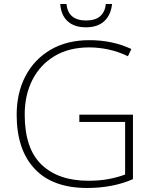

<svg xmlns="http://www.w3.org/2000/svg" viewBox="-20 -926 762 956"><path d="M375 -355H642V-34Q592 -12 534.5 -1Q477 10 414 10Q242 10 152.5 -85.5Q63 -181 63 -355Q63 -462 106 -545.5Q149 -629 230.5 -677.5Q312 -726 425 -726Q483 -726 535 -715Q587 -704 634 -682L617 -646Q569 -669 520.5 -679.5Q472 -690 424 -690Q324 -690 252 -647Q180 -604 141.5 -528.5Q103 -453 103 -356Q103 -186 187 -106Q271 -26 420 -26Q476 -26 521 -34.5Q566 -43 603 -57V-319H375ZM538 -906Q532 -851 499 -820.5Q466 -790 408 -790Q350 -790 317 -820Q284 -850 280 -906H311Q319 -824 409 -824Q455 -824 479 -845.5Q503 -867 507 -906Z"/></svg>

Font: Noto Sans Devanagari ExtraLight
Style: Regular
Weight: 200
Designer: Jelle Bosma - Monotype Design Team
Foundry: Monotype Imaging Inc.
Version: Version 2.004; ttfautohint (v1.8.4.7-5d5b)